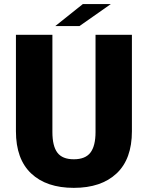

<svg xmlns="http://www.w3.org/2000/svg" viewBox="-20 -908 724 941"><path d="M251 -780.3 386.2 -888.2H523.4L369.6 -780.3ZM626.5 -264.6Q626.5 -128.4 551.3 -57.9Q476.1 12.7 341.8 12.7Q207.5 12.7 132.8 -57.9Q58.1 -128.4 58.1 -264.6V-737.3H236.8V-260.7Q236.8 -192.4 261.2 -159.9Q285.6 -127.4 341.8 -127.4Q398.4 -127.4 423.3 -160.2Q448.2 -192.9 448.2 -260.7V-737.3H626.5Z"/></svg>

Font: Epilogue ExtraBold
Style: Regular
Weight: 800
Designer: Tyler Finck
Foundry: Etcetera Type Co
Version: Version 2.112